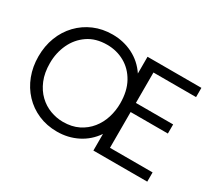

<svg xmlns="http://www.w3.org/2000/svg" viewBox="-133 -970 1385 1241"><g transform="rotate(30 559.0 -350.0)"><path d="M393 12Q317 12 253.5 -15.5Q190 -43 143.5 -92.5Q97 -142 72 -208Q47 -274 47 -350Q47 -428 72.5 -494Q98 -560 145 -609Q192 -658 255 -685Q318 -712 393 -712Q475 -712 544.5 -677Q614 -642 659 -575V-700H1061V-631H743V-404H1021V-336H743V-69H1061V0H659V-124Q614 -58 544.5 -23Q475 12 393 12ZM395 -62Q461 -62 510 -86.5Q559 -111 592 -152Q625 -193 641 -244.5Q657 -296 657 -350Q657 -442 621.5 -506Q586 -570 526.5 -603.5Q467 -637 395 -637Q311 -637 252.5 -597Q194 -557 163.5 -491.5Q133 -426 133 -350Q133 -277 155.5 -223Q178 -169 215.5 -133Q253 -97 300 -79.5Q347 -62 395 -62Z"/></g></svg>

Font: Rethink Sans
Style: Regular
Weight: 400
Designer: The Rethink Sans project authors (Hans Thiessen). DM Sans designed by Colophon Foundry.
Foundry: Rethink Communications LLC
Version: Version 1.001